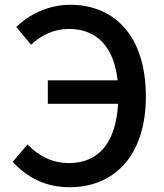

<svg xmlns="http://www.w3.org/2000/svg" viewBox="-20 -770 686 803"><path d="M110 -583C153 -623 206 -649 268 -649C384 -649 456 -576 472 -434H180V-336H474C464 -168 389 -88 269 -88C197 -88 142 -118 95 -166L33 -93C96 -25 173 13 272 13C453 13 590 -114 590 -366C590 -620 459 -750 273 -750C180 -750 97 -706 48 -657Z"/></svg>

Font: Noto Sans Japanese Medium
Style: Regular
Weight: 500
Designer: Ryoko NISHIZUKA (kana & ideographs); Paul D. Hunt (Latin, Greek & Cyrillic); Wenlong ZHANG (bopomofo); Sandoll Communica
Foundry: Adobe Systems Incorporated
Version: Version 1.000;PS 1;hotconv 1.0.78;makeotf.lib2.5.61930